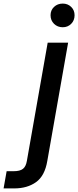

<svg xmlns="http://www.w3.org/2000/svg" viewBox="-146 -789 436 1071"><path d="M234 -551 118 108Q104 192 55 227Q6 262 -67 262H-126L-109 166H-70Q-34 166 -17.5 152.5Q-1 139 4 108L120 -551ZM204 -637Q175 -637 155.5 -656Q136 -675 136 -704Q136 -732 155.5 -750.5Q175 -769 204 -769Q232 -769 251 -750.5Q270 -732 270 -704Q270 -675 251 -656Q232 -637 204 -637Z"/></svg>

Font: SVN-Poppins Medium
Style: Italic
Weight: 500
Italic angle: -10°
Designer: Ninad Kale (Devanagari), Jonny Pinhorn (Latin)
Foundry: Indian Type Foundry
Version: Version 3.002 2017; ttfautohint (v1.8.3)